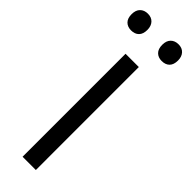

<svg xmlns="http://www.w3.org/2000/svg" viewBox="-332 -935 940 940"><g transform="rotate(45 138.5 -464.5)"><path d="M93.9 0Q93.9 -59.5 93.9 -114.6Q93.9 -169.7 93.9 -235.5V-474.7Q93.9 -541.9 93.9 -597.6Q93.9 -653.3 93.9 -713H185.8Q185.8 -653.3 185.8 -597.6Q185.8 -541.9 185.8 -474.7V-235.5Q185.8 -169.7 185.8 -114.6Q185.8 -59.5 185.8 0ZM243.9 -812.9Q219.4 -812.9 204.6 -827.6Q189.7 -842.3 189.7 -871.2Q189.7 -899.3 204.8 -914.3Q219.9 -929.3 244.9 -929.3Q270.1 -929.3 284.5 -913.6Q299 -897.9 299 -871.2Q299 -842.3 284.4 -827.6Q269.7 -812.9 243.9 -812.9ZM31.8 -812.9Q7.4 -812.9 -7.5 -827.6Q-22.3 -842.3 -22.3 -871.2Q-22.3 -899.3 -7.2 -914.3Q7.9 -929.3 32.8 -929.3Q58 -929.3 72.5 -913.6Q87 -897.9 87 -871.2Q87 -842.3 72.3 -827.6Q57.6 -812.9 31.8 -812.9Z"/></g></svg>

Font: Commissioner Thin
Style: Regular
Weight: 100
Designer: Kostas Bartsokas
Foundry: Kostas Bartsokas
Version: Version 1.001;gftools[0.9.23]